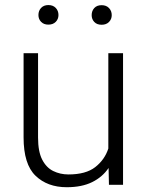

<svg xmlns="http://www.w3.org/2000/svg" viewBox="-20 -742 589 771"><path d="M417.5 0 416 -67.4Q391.6 -31.2 350.1 -10.7Q308.6 9.8 248 9.8Q170.4 9.8 122.6 -36.4Q74.7 -82.5 74.7 -190.4V-528.3H132.8V-189.5Q132.8 -133.3 149.4 -101.1Q166 -68.8 193.8 -55.2Q221.7 -41.5 254.9 -41.5Q324.7 -41.5 362.5 -71Q400.4 -100.6 415 -145.5V-528.3H474.1V0ZM134.3 -681.6Q134.3 -698.7 145 -710.2Q155.8 -721.7 174.3 -721.7Q192.9 -721.7 203.9 -710.2Q214.8 -698.7 214.8 -681.6Q214.8 -665.5 203.9 -654.3Q192.9 -643.1 174.3 -643.1Q155.8 -643.1 145 -654.3Q134.3 -665.5 134.3 -681.6ZM348.1 -681.2Q348.1 -698.2 358.6 -709.7Q369.1 -721.2 388.2 -721.2Q406.7 -721.2 417.7 -709.7Q428.7 -698.2 428.7 -681.2Q428.7 -665 417.7 -653.8Q406.7 -642.6 388.2 -642.6Q369.1 -642.6 358.6 -653.8Q348.1 -665 348.1 -681.2Z"/></svg>

Font: Vazirmatn UI FD ExtraLight
Style: Regular
Weight: 200
Designer: Saber Rastikerdar
Foundry: Saber Rastikerdar
Version: Version 33.003